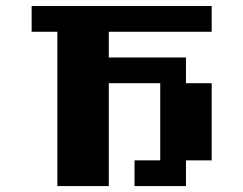

<svg xmlns="http://www.w3.org/2000/svg" viewBox="-20 -628 821 648"><path d="M347.2 -520.8V-434H607.6V-347.2H694.4V-86.8H607.6V0H434V-86.8H520.8V-347.2H347.2V0H173.6V-520.8H86.8V-607.6H694.4V-520.8Z"/></svg>

Font: 8-bit Operator+ 8
Style: Bold
Weight: 700
Designer: GrandChaos9000
Version: Version 1.3.0 - August 1, 2014